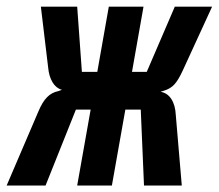

<svg xmlns="http://www.w3.org/2000/svg" viewBox="-40 -572 674 592"><path d="M139.5 -291 151 -295Q133 -300 122 -318.2Q111 -336.5 108.5 -363.5L86 -551.5H198L212.5 -350.5H260L295.5 -551.5H402.5L367 -350.5H412.5L499 -551.5H614L523 -353.5Q509.5 -324.5 497.5 -311.5Q485.5 -298.5 466 -292.5L455 -289Q476 -285.5 488.2 -266.8Q500.5 -248 502 -217.5L520.5 0H404L394 -234H346.5L305 0H198L239.5 -234H194L100.5 0H-19.5L78 -227.5Q90.5 -257.5 105 -272.2Q119.5 -287 139.5 -291Z"/></svg>

Font: JuliaMono ExtraBoldItalic
Style: Regular
Weight: 800
Italic angle: -9°
Monospace: yes
Designer: cormullion
Foundry: corm
Version: Version 0.049; ttfautohint (v1.8.4)